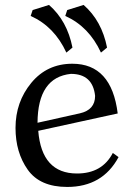

<svg xmlns="http://www.w3.org/2000/svg" viewBox="-20 -737 541 767"><path d="M248.5 9.8Q139.6 9.8 90.8 -59.1Q42 -127.9 42 -226.1Q42 -329.6 105 -406Q168 -482.4 269 -482.4Q425.8 -482.4 450.2 -283.7L132.8 -214.4Q146.5 -43.9 287.6 -43.9Q388.2 -43.9 430.7 -126L453.6 -109.4Q389.6 9.8 248.5 9.8ZM129.9 -246.6 298.8 -284.2Q359.9 -297.9 359.9 -354Q350.6 -441.9 263.2 -441.9Q130.9 -428.2 129.9 -246.6ZM245.1 -526.9Q197.3 -630.9 102.5 -673.3L110.4 -696.8L175.8 -717.3Q248.5 -653.8 269.5 -546.9ZM383.3 -526.9Q335.4 -630.9 240.7 -673.3L248.5 -696.8L314 -717.3Q386.7 -653.8 407.7 -546.9Z"/></svg>

Font: Almanac
Style: Regular
Weight: 400
Designer: Eden's Almanac
Version: Version 3.501;March 28, 2021;FontCreator 13.0.0.2683 64-bit